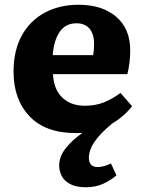

<svg xmlns="http://www.w3.org/2000/svg" viewBox="-20 -546 606 808"><path d="M342 242Q300 242 275 228.5Q250 215 239.5 194Q229 173 229 151Q229 113 256 78.5Q283 44 327 13Q320 14 313 14Q306 14 299 14Q171 14 104 -57Q37 -128 37 -244Q37 -333 71.5 -396Q106 -459 168 -492.5Q230 -526 311 -526Q410 -526 469 -475.5Q528 -425 528 -334Q528 -283 516 -234H203Q206 -170 242 -135.5Q278 -101 337 -101Q382 -101 418 -115.5Q454 -130 487 -155L536 -99Q500 -54 453 -27Q401 16 377.5 51Q354 86 354 117Q354 157 391 157Q416 157 447 142L470 192Q447 212 415 227Q383 242 342 242ZM202 -314H372Q376 -335 376 -361Q376 -402 357 -425Q338 -448 302 -448Q255 -448 230.5 -411Q206 -374 202 -314Z"/></svg>

Font: Literata 12pt
Style: Bold
Weight: 700
Designer: Latin by Veronika Burian and Jose Scaglione. Greek by Irene Vlachou. Cyrillic by Vera Evstafieva.
Foundry: TypeTogether
Version: Version 3.002